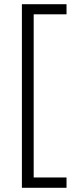

<svg xmlns="http://www.w3.org/2000/svg" viewBox="-20 -734 361 912"><path d="M296 109V158H84V-714H296V-666H140V109Z"/></svg>

Font: Noto Sans Thai Looped UI Light
Style: Regular
Weight: 300
Designer: Cadson Demak Team
Foundry: Cadson Demak Co., Ltd.
Version: Version 1.000